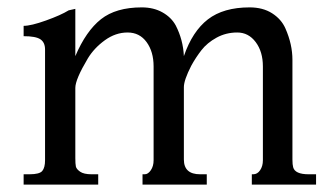

<svg xmlns="http://www.w3.org/2000/svg" viewBox="-20 -500 910 520"><path d="M836 0H662V-28H666Q677 -28 684.5 -39Q692 -50 692 -66V-320Q692 -360 672.5 -386Q653 -412 622.5 -412Q592 -412 566.5 -398Q541 -384 525.5 -364Q510 -344 498 -322Q478 -283 478 -264V-68Q478 -28 522 -28H540V0H366V-28H372Q381 -28 388.5 -39Q396 -50 396 -66V-320Q396 -360 377 -386Q358 -412 325.5 -412Q293 -412 264 -391Q235 -370 218 -342Q184 -285 184 -262V-72Q184 -56 185.5 -49Q187 -42 197 -35Q207 -28 228 -28H246V0H44V-28H60Q87 -28 94.5 -37Q102 -46 102 -66V-366Q102 -385 89.5 -393.5Q77 -402 44 -402V-430Q64 -430 104.5 -444.5Q145 -459 166 -472L184 -476V-348Q213 -416 253.5 -448Q294 -480 364 -480Q396 -480 420 -466.5Q444 -453 456 -431Q476 -392 478 -348Q501 -415 543 -447.5Q585 -480 656 -480Q692 -480 717 -464Q742 -448 753 -423Q772 -380 772 -338V-68Q772 -54 774 -47Q779 -28 816 -28H836Z"/></svg>

Font: Montaga
Style: Regular
Weight: 400
Designer: Alejandra Rodriguez
Foundry: Alejandra Rodriguez
Version: Version 1.001